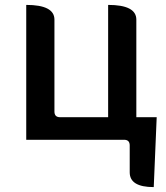

<svg xmlns="http://www.w3.org/2000/svg" viewBox="-20 -570 678 783"><path d="M607 193Q509 193 509 133V23Q509 0 486 0H87V-550Q202 -550 202 -490V-115Q202 -92 225 -92H421V-550Q536 -550 536 -490V-92H619L607 193Z"/></svg>

Font: Swei Half Moon CJK SC
Style: Medium
Weight: 500
Version: Version 2.071